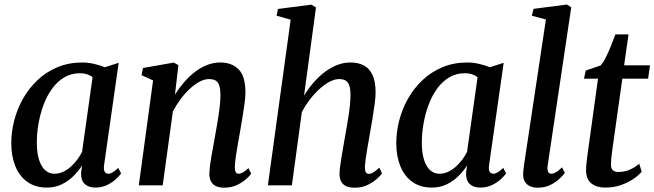

<svg xmlns="http://www.w3.org/2000/svg" viewBox="-20 -838 2958 868"><path d="M450.5 -91.5Q447.5 -69.5 453.8 -61Q460 -52.5 469.5 -52.5Q478.5 -52.5 489.2 -58.8Q500 -65 514.5 -79L527.5 -54Q522 -45.5 506 -30Q490 -14.5 465.5 -2.2Q441 10 410.5 10Q380 10 362.8 -6.5Q345.5 -23 346.5 -56.5L351 -90Q335.5 -65.5 312.5 -42.5Q289.5 -19.5 259.5 -4.8Q229.5 10 192 10Q139.5 10 103.5 -15.8Q67.5 -41.5 49.2 -87Q31 -132.5 31 -191Q31 -242 44.5 -294Q58 -346 84.5 -392.8Q111 -439.5 150 -476.2Q189 -513 239.8 -534.2Q290.5 -555.5 352.5 -555.5Q378 -555.5 405.5 -549.2Q433 -543 454 -534L516.5 -554ZM398.5 -489Q388 -497.5 373.5 -502.2Q359 -507 341.5 -507Q302 -507 270.5 -488.2Q239 -469.5 215.8 -437.5Q192.5 -405.5 177.2 -364.8Q162 -324 154.2 -279.8Q146.5 -235.5 146.5 -193Q146.5 -146 156.8 -114.8Q167 -83.5 184.8 -68Q202.5 -52.5 226 -52.5Q246.5 -52.5 265.2 -61.2Q284 -70 300 -84.2Q316 -98.5 329 -116Q342 -133.5 351 -151.5Z M771 -410.5Q789.5 -440 812.2 -466.2Q835 -492.5 861.2 -512.8Q887.5 -533 916.2 -544.2Q945 -555.5 975.5 -555.5Q1028.5 -555.5 1059 -524.2Q1089.5 -493 1089.5 -420Q1089.5 -399.5 1085.5 -369Q1081.5 -338.5 1075.8 -305.5Q1070 -272.5 1065.5 -244Q1061 -217.5 1055.5 -188Q1050 -158.5 1046.2 -131.2Q1042.5 -104 1041.5 -83.5Q1041.5 -67 1045.8 -59.8Q1050 -52.5 1057 -52.5Q1066.5 -52.5 1077.5 -58.2Q1088.5 -64 1103.5 -78L1115.5 -52.5Q1110 -44 1093.5 -29Q1077 -14 1051.8 -1.8Q1026.5 10.5 993.5 10.5Q969.5 10.5 954.5 2.5Q939.5 -5.5 932.8 -20.2Q926 -35 926.5 -55.5Q927 -68.5 929.2 -88Q931.5 -107.5 935.5 -130.2Q939.5 -153 944 -176.5Q948.5 -200 952 -222Q956 -244 960.2 -268.2Q964.5 -292.5 968.2 -317.2Q972 -342 974.2 -365Q976.5 -388 976.5 -407.5Q976.5 -435.5 971.2 -451.5Q966 -467.5 954.5 -474Q943 -480.5 924 -480.5Q904.5 -480.5 882.5 -468.8Q860.5 -457 838.2 -436.5Q816 -416 796.2 -389.5Q776.5 -363 761.5 -334L715.5 0H607.5L672 -474.5L620 -498L626 -530.5L765.5 -555L786.5 -543.5Z M1583.5 10.5Q1558.5 10.5 1543.2 2.8Q1528 -5 1521.2 -19.5Q1514.5 -34 1515 -55.5Q1515.5 -68.5 1518 -88Q1520.5 -107.5 1524.2 -130.2Q1528 -153 1532.2 -176.5Q1536.5 -200 1540 -222Q1544 -244 1548.2 -268.2Q1552.5 -292.5 1556.2 -317.2Q1560 -342 1562.2 -365Q1564.5 -388 1564.5 -407.5Q1564.5 -435.5 1559 -451.5Q1553.5 -467.5 1542.2 -474Q1531 -480.5 1513 -480.5Q1493 -480.5 1470 -468.5Q1447 -456.5 1423.8 -435.2Q1400.5 -414 1380 -387Q1359.5 -360 1344.5 -330.5L1299.5 0H1191L1294 -749L1230.5 -767L1236.5 -797.5L1387.5 -817L1408.5 -804.5L1354.5 -405.5Q1373 -436 1396 -463Q1419 -490 1446 -510.8Q1473 -531.5 1502.8 -543.5Q1532.5 -555.5 1564.5 -555.5Q1600 -555.5 1625.2 -542Q1650.5 -528.5 1664.2 -498.5Q1678 -468.5 1678 -419.5Q1678 -399.5 1674 -369Q1670 -338.5 1664.5 -305.5Q1659 -272.5 1654 -244Q1650.5 -224.5 1646.8 -202.5Q1643 -180.5 1639.2 -159Q1635.5 -137.5 1633 -118Q1630.5 -98.5 1629.5 -83.5Q1629.5 -66.5 1634.2 -59.2Q1639 -52 1646.5 -52Q1656.5 -52 1667.5 -58.5Q1678.5 -65 1695 -80L1707 -54Q1701.5 -45.5 1684.8 -30.2Q1668 -15 1642.5 -2.2Q1617 10.5 1583.5 10.5Z M2191 -91.5Q2188 -69.5 2194.2 -61Q2200.5 -52.5 2210 -52.5Q2219 -52.5 2229.8 -58.8Q2240.5 -65 2255 -79L2268 -54Q2262.5 -45.5 2246.5 -30Q2230.5 -14.5 2206 -2.2Q2181.5 10 2151 10Q2120.5 10 2103.2 -6.5Q2086 -23 2087 -56.5L2091.5 -90Q2076 -65.5 2053 -42.5Q2030 -19.5 2000 -4.8Q1970 10 1932.5 10Q1880 10 1844 -15.8Q1808 -41.5 1789.8 -87Q1771.5 -132.5 1771.5 -191Q1771.5 -242 1785 -294Q1798.5 -346 1825 -392.8Q1851.5 -439.5 1890.5 -476.2Q1929.5 -513 1980.2 -534.2Q2031 -555.5 2093 -555.5Q2118.5 -555.5 2146 -549.2Q2173.5 -543 2194.5 -534L2257 -554ZM2139 -489Q2128.5 -497.5 2114 -502.2Q2099.5 -507 2082 -507Q2042.5 -507 2011 -488.2Q1979.5 -469.5 1956.2 -437.5Q1933 -405.5 1917.8 -364.8Q1902.5 -324 1894.8 -279.8Q1887 -235.5 1887 -193Q1887 -146 1897.2 -114.8Q1907.5 -83.5 1925.2 -68Q1943 -52.5 1966.5 -52.5Q1987 -52.5 2005.8 -61.2Q2024.5 -70 2040.5 -84.2Q2056.5 -98.5 2069.5 -116Q2082.5 -133.5 2091.5 -151.5Z M2455.5 -87Q2453.5 -70 2458.2 -61.2Q2463 -52.5 2472 -52.5Q2481 -52.5 2492.2 -58.5Q2503.5 -64.5 2521 -81.5L2533.5 -56.5Q2526.5 -46.5 2510.2 -30.8Q2494 -15 2469 -2.2Q2444 10.5 2410 10.5Q2392 10.5 2377 4.2Q2362 -2 2353.2 -16Q2344.5 -30 2345 -52.5Q2345 -57 2345.8 -64Q2346.5 -71 2347.5 -78.5Q2348.5 -86 2349 -92L2448 -750L2384.5 -767L2392 -798L2543 -817.5L2562.5 -805Z M2750.5 -177.5Q2748 -158 2746 -143.8Q2744 -129.5 2743 -117.8Q2742 -106 2742 -93.5Q2742 -77 2750.5 -68.8Q2759 -60.5 2774.5 -60.5Q2805.5 -60.5 2829.2 -71.8Q2853 -83 2870 -97.5L2881 -62Q2867 -45 2842.8 -28.5Q2818.5 -12 2786.2 -1Q2754 10 2715 10Q2677.5 10 2653.2 -9Q2629 -28 2629.5 -71.5Q2629.5 -77 2630 -85Q2630.5 -93 2631.8 -104.5Q2633 -116 2635 -131.5Q2637 -147 2640 -167.5L2683.5 -482.5H2620L2628 -519L2695 -542Q2706.5 -554 2719 -579Q2731.5 -604 2742.8 -632.2Q2754 -660.5 2762 -682.5H2821.5L2801.5 -542.5H2918.5L2910 -482.5H2793.5Z"/></svg>

Font: Merriweather 48pt Medium
Style: Italic
Weight: 500
Italic angle: -7.8°
Version: Version 2.101